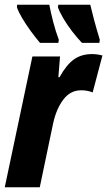

<svg xmlns="http://www.w3.org/2000/svg" viewBox="-22 -786 450 806"><path d="M-2 0 114 -549H230L223 -462H228Q256 -513 287.5 -536Q319 -559 365 -559Q375 -559 386 -557.5Q397 -556 408 -553L367 -398Q345 -407 319 -407Q273 -407 243.5 -367.5Q214 -328 201 -268L145 0ZM322 -606Q301 -628 280 -655.5Q259 -683 243.5 -709.5Q228 -736 221 -756L223 -766H357Q363 -740 373 -702.5Q383 -665 397 -619L395 -606ZM146 -606Q128 -627 107.5 -655Q87 -683 71 -710Q55 -737 49 -756L50 -766H185Q191 -734 201.5 -693.5Q212 -653 225 -619L223 -606Z"/></svg>

Font: Noto Sans Condensed ExtraBold
Style: Italic
Weight: 800
Width: 3
Italic angle: -12°
Designer: Monotype Design Team
Foundry: Monotype Imaging Inc.
Version: Version 2.013; ttfautohint (v1.8.4.7-5d5b)